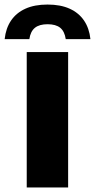

<svg xmlns="http://www.w3.org/2000/svg" viewBox="-62 -824 417 844"><path d="M55.5 0V-595H237.5V0ZM-41.5 -652Q-36.5 -699.5 -13.5 -733.5Q9.5 -767.5 49.8 -785.8Q90 -804 147 -804Q204 -804 244.2 -785.8Q284.5 -767.5 307.5 -733.5Q330.5 -699.5 335.5 -652H227Q222 -686 202.8 -701.8Q183.5 -717.5 147 -717.5Q111 -717.5 91.5 -701.8Q72 -686 67 -652Z"/></svg>

Font: Encode Sans SC SemiCondensed ExtraBold
Style: Regular
Weight: 800
Width: 4
Designer: Multiple Designers
Foundry: Impallari Type
Version: Version 3.002